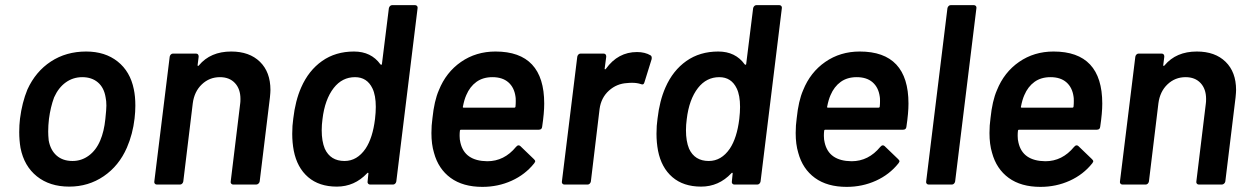

<svg xmlns="http://www.w3.org/2000/svg" viewBox="-20 -720 4875 749"><path d="M60 -143Q55 -173 55 -205Q55 -232 58 -257Q66 -320 87 -371Q119 -441 178.5 -480Q238 -519 316 -519Q390 -519 439 -480Q488 -441 502 -372Q508 -344 508 -308Q508 -284 505 -258Q498 -197 475 -144Q444 -73 384.5 -32.5Q325 8 250 8Q174 8 124 -32Q74 -72 60 -143ZM371 -172Q386 -207 391 -256Q395 -294 395 -308Q395 -327 392 -340Q386 -378 362 -398.5Q338 -419 301 -419Q265 -419 236.5 -398.5Q208 -378 191 -340Q177 -302 171 -256Q168 -231 168 -207Q168 -192 170 -172Q177 -134 201 -113Q225 -92 263 -92Q298 -92 326.5 -113Q355 -134 371 -172Z M1035 -369Q1035 -360 1033 -340L993 -12Q992 -7 988 -3.5Q984 0 979 0H890Q885 0 882 -3.5Q879 -7 880 -12L917 -316Q918 -322 918 -334Q918 -373 896.5 -396Q875 -419 838 -419Q797 -419 767.5 -391Q738 -363 732 -317L695 -12Q694 -7 690.5 -3.5Q687 0 682 0H592Q587 0 584 -3.5Q581 -7 582 -12L642 -499Q643 -504 646.5 -507.5Q650 -511 655 -511H744Q755 -511 755 -499L751 -467Q750 -464 752 -463Q754 -462 756 -465Q801 -519 882 -519Q953 -519 994 -479Q1035 -439 1035 -369Z M1510 -700H1599Q1604 -700 1607 -696.5Q1610 -693 1609 -688L1526 -12Q1525 -7 1521.5 -3.5Q1518 0 1513 0H1424Q1419 0 1416 -3.5Q1413 -7 1414 -12L1417 -42Q1418 -45 1416 -46Q1414 -47 1412 -44Q1363 8 1294 8Q1225 8 1182 -29Q1139 -66 1126 -132Q1120 -164 1120 -198Q1120 -230 1124 -257Q1132 -327 1155 -379Q1184 -445 1236.5 -482Q1289 -519 1361 -519Q1428 -519 1464 -469Q1466 -467 1468 -467.5Q1470 -468 1470 -471L1497 -688Q1498 -693 1501.5 -696.5Q1505 -700 1510 -700ZM1443 -256Q1446 -282 1446 -303Q1446 -348 1433 -375Q1412 -419 1365 -419Q1315 -419 1282 -377Q1247 -332 1238 -255Q1235 -233 1235 -212Q1235 -169 1247 -140Q1269 -92 1324 -92Q1373 -92 1406 -140Q1434 -182 1443 -256Z M2095 -226Q2094 -214 2082 -214H1779Q1774 -214 1774 -209Q1773 -202 1773 -190Q1773 -175 1776 -164Q1792 -92 1881 -91Q1947 -91 1993 -147Q1998 -153 2003 -153Q2007 -153 2010 -150L2063 -99Q2068 -94 2068 -91Q2068 -89 2064 -83Q2029 -39 1976 -15Q1923 9 1862 9Q1786 9 1738 -26Q1690 -61 1673 -124Q1663 -157 1663 -201Q1663 -231 1667 -259Q1674 -327 1692 -368Q1720 -438 1778.5 -478.5Q1837 -519 1913 -519Q2103 -519 2103 -316Q2103 -279 2095 -226ZM1799 -349Q1791 -331 1786 -305Q1784 -300 1789 -300H1986Q1991 -300 1991 -305Q1992 -313 1992 -326Q1992 -339 1991 -343Q1986 -379 1963 -399Q1940 -419 1901 -419Q1864 -419 1838.5 -400.5Q1813 -382 1799 -349Z M2518 -504Q2524 -500 2522 -489L2494 -399Q2491 -387 2480 -392Q2465 -397 2446 -397Q2434 -397 2427 -396Q2386 -394 2355.5 -366.5Q2325 -339 2319 -295L2285 -12Q2284 -7 2280.5 -3.5Q2277 0 2272 0H2182Q2177 0 2174 -3.5Q2171 -7 2172 -12L2232 -499Q2233 -504 2236.5 -507.5Q2240 -511 2245 -511H2334Q2345 -511 2345 -499L2339 -454Q2338 -450 2340 -449.5Q2342 -449 2344 -452Q2391 -517 2465 -517Q2496 -517 2518 -504Z M2931 -700H3020Q3025 -700 3028 -696.5Q3031 -693 3030 -688L2947 -12Q2946 -7 2942.5 -3.5Q2939 0 2934 0H2845Q2840 0 2837 -3.5Q2834 -7 2835 -12L2838 -42Q2839 -45 2837 -46Q2835 -47 2833 -44Q2784 8 2715 8Q2646 8 2603 -29Q2560 -66 2547 -132Q2541 -164 2541 -198Q2541 -230 2545 -257Q2553 -327 2576 -379Q2605 -445 2657.5 -482Q2710 -519 2782 -519Q2849 -519 2885 -469Q2887 -467 2889 -467.5Q2891 -468 2891 -471L2918 -688Q2919 -693 2922.5 -696.5Q2926 -700 2931 -700ZM2864 -256Q2867 -282 2867 -303Q2867 -348 2854 -375Q2833 -419 2786 -419Q2736 -419 2703 -377Q2668 -332 2659 -255Q2656 -233 2656 -212Q2656 -169 2668 -140Q2690 -92 2745 -92Q2794 -92 2827 -140Q2855 -182 2864 -256Z M3516 -226Q3515 -214 3503 -214H3200Q3195 -214 3195 -209Q3194 -202 3194 -190Q3194 -175 3197 -164Q3213 -92 3302 -91Q3368 -91 3414 -147Q3419 -153 3424 -153Q3428 -153 3431 -150L3484 -99Q3489 -94 3489 -91Q3489 -89 3485 -83Q3450 -39 3397 -15Q3344 9 3283 9Q3207 9 3159 -26Q3111 -61 3094 -124Q3084 -157 3084 -201Q3084 -231 3088 -259Q3095 -327 3113 -368Q3141 -438 3199.5 -478.5Q3258 -519 3334 -519Q3524 -519 3524 -316Q3524 -279 3516 -226ZM3220 -349Q3212 -331 3207 -305Q3205 -300 3210 -300H3407Q3412 -300 3412 -305Q3413 -313 3413 -326Q3413 -339 3412 -343Q3407 -379 3384 -399Q3361 -419 3322 -419Q3285 -419 3259.5 -400.5Q3234 -382 3220 -349Z M3593 -12 3676 -688Q3677 -693 3680.5 -696.5Q3684 -700 3689 -700H3779Q3784 -700 3787 -696.5Q3790 -693 3789 -688L3706 -12Q3705 -7 3701.5 -3.5Q3698 0 3693 0H3603Q3598 0 3595 -3.5Q3592 -7 3593 -12Z M4272 -226Q4271 -214 4259 -214H3956Q3951 -214 3951 -209Q3950 -202 3950 -190Q3950 -175 3953 -164Q3969 -92 4058 -91Q4124 -91 4170 -147Q4175 -153 4180 -153Q4184 -153 4187 -150L4240 -99Q4245 -94 4245 -91Q4245 -89 4241 -83Q4206 -39 4153 -15Q4100 9 4039 9Q3963 9 3915 -26Q3867 -61 3850 -124Q3840 -157 3840 -201Q3840 -231 3844 -259Q3851 -327 3869 -368Q3897 -438 3955.5 -478.5Q4014 -519 4090 -519Q4280 -519 4280 -316Q4280 -279 4272 -226ZM3976 -349Q3968 -331 3963 -305Q3961 -300 3966 -300H4163Q4168 -300 4168 -305Q4169 -313 4169 -326Q4169 -339 4168 -343Q4163 -379 4140 -399Q4117 -419 4078 -419Q4041 -419 4015.5 -400.5Q3990 -382 3976 -349Z M4802 -369Q4802 -360 4800 -340L4760 -12Q4759 -7 4755 -3.5Q4751 0 4746 0H4657Q4652 0 4649 -3.5Q4646 -7 4647 -12L4684 -316Q4685 -322 4685 -334Q4685 -373 4663.5 -396Q4642 -419 4605 -419Q4564 -419 4534.5 -391Q4505 -363 4499 -317L4462 -12Q4461 -7 4457.5 -3.5Q4454 0 4449 0H4359Q4354 0 4351 -3.5Q4348 -7 4349 -12L4409 -499Q4410 -504 4413.5 -507.5Q4417 -511 4422 -511H4511Q4522 -511 4522 -499L4518 -467Q4517 -464 4519 -463Q4521 -462 4523 -465Q4568 -519 4649 -519Q4720 -519 4761 -479Q4802 -439 4802 -369Z"/></svg>

Font: Barlow SemiBold
Style: Italic
Weight: 600
Italic angle: -7°
Designer: Jeremy Tribby
Foundry: Tribby Type
Version: Version 1.408